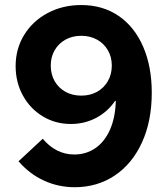

<svg xmlns="http://www.w3.org/2000/svg" viewBox="-20 -741 675 774"><path d="M54.7 -90.8 152.3 -181.6Q206.1 -118.2 279.3 -118.2Q326.7 -118.2 363.8 -143.3Q400.9 -168.5 422.9 -217Q444.8 -265.6 446.8 -334H443.8Q413.6 -290 367.2 -265.6Q320.8 -241.2 265.6 -241.2Q203.1 -241.2 152.3 -272Q101.6 -302.7 72.3 -356Q43 -409.2 43 -474.6Q43 -544.4 77.6 -600.6Q112.3 -656.7 172.6 -688.7Q232.9 -720.7 307.6 -720.7Q394 -720.7 458.3 -676.8Q522.5 -632.8 557.1 -552.7Q591.8 -472.7 591.8 -367.2Q591.8 -252.4 552 -166Q512.2 -79.6 441.9 -33Q371.6 13.7 281.2 13.7Q215.3 13.7 157.2 -12.9Q99.1 -39.6 54.7 -90.8ZM430.7 -476.6Q430.7 -511.2 414.8 -538.6Q398.9 -565.9 371.1 -581.3Q343.3 -596.7 307.6 -596.7Q272 -596.7 244.1 -581.3Q216.3 -565.9 200.4 -538.6Q184.6 -511.2 184.6 -476.6Q184.6 -441.4 200.4 -413.8Q216.3 -386.2 244.1 -370.8Q272 -355.5 307.6 -355.5Q343.3 -355.5 371.1 -370.8Q398.9 -386.2 414.8 -413.8Q430.7 -441.4 430.7 -476.6Z"/></svg>

Font: Wanted Sans
Style: Bold
Weight: 700
Designer: Original Design by Kil Hyung-jin and Kang Hanbin, Wanted Lab, Inc; Hangeul from Source Han Sans by Jang Soo-young and Ka
Foundry: Wanted Lab, Inc.
Version: Version 1.000